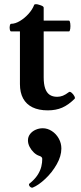

<svg xmlns="http://www.w3.org/2000/svg" viewBox="-20 -513 386 912"><path d="M74.7 -113.8V-363.8H32.7Q28.3 -363.8 26.6 -372.8Q24.9 -381.8 26.6 -390.9Q28.3 -399.9 32.7 -399.9Q52.2 -399.9 74.7 -413.3Q97.2 -426.8 115.7 -447.5Q134.3 -468.3 142.1 -489.3Q143.6 -493.2 150.4 -493.2Q157.2 -493.2 166 -490.2Q176.3 -487.3 181.9 -484.1Q187.5 -481 187.5 -476.1V-415H307.6Q312 -415 313.7 -402.1Q315.4 -389.2 313.7 -376.5Q312 -363.8 307.6 -363.8H187.5V-146Q187.5 -114.3 194.3 -93.8Q201.2 -73.2 215.3 -63.2Q229.5 -53.2 251.5 -53.2Q265.6 -53.2 278.6 -58.3Q291.5 -63.5 307.6 -75.7Q312 -79.1 320.1 -72.5Q328.1 -65.9 333 -56.6Q337.9 -47.4 334.5 -43.9Q305.2 -14.6 275.4 -1.7Q245.6 11.2 207 11.2Q164.1 11.2 134.5 -3.2Q105 -17.6 89.8 -45.4Q74.7 -73.2 74.7 -113.8ZM120.1 358.9 132.3 348.6Q150.9 331.5 161.6 313.2Q172.4 294.9 176.5 277.1Q180.7 259.3 180.7 241.7Q180.7 231.4 166 227.1Q153.3 223.1 141.1 211.7Q128.9 200.2 120.8 184.8Q112.8 169.4 112.8 153.8Q112.8 136.7 123 123.5Q133.3 110.4 149.4 103.3Q165.5 96.2 183.1 96.2Q205.6 96.2 226.1 109.4Q246.6 122.6 259 144.8Q271.5 167 271.5 192.4Q271.5 228.5 249.5 267.3Q227.5 306.2 195.3 336.4Q163.1 366.7 135.7 377.9Q130.9 379.9 125.5 376.2Q120.1 372.6 118.2 367.2Q116.2 361.8 120.1 358.9Z"/></svg>

Font: Junicode Two Beta VF
Style: Regular
Weight: 400
Designer: Peter S. Baker
Foundry: Briery Creek Software
Version: Version 1.031 beta; ttfautohint (v1.8.1.43-b0c9)